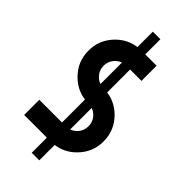

<svg xmlns="http://www.w3.org/2000/svg" viewBox="-291 -877 1051 1051"><g transform="rotate(45 234.5 -351.0)"><path d="M205.1 -415V-581.1Q187 -575.2 172.4 -560.5Q146.5 -534.7 146.5 -498Q146.5 -461.4 172.4 -436Q187 -420.9 205.1 -415ZM263.7 -122.1Q281.7 -127.9 296.9 -143.1Q322.3 -168.5 322.3 -205.1Q322.3 -241.7 296.9 -267.6Q281.7 -282.2 263.7 -288.1ZM205.1 -294.9Q138.7 -303.7 89.4 -353Q29.3 -413.1 29.3 -498Q29.3 -583 89.4 -643.1Q138.7 -692.4 205.1 -701.2V-820.3H263.7V-703.1H351.6V-585.9H263.7V-408.2Q330.1 -399.4 379.4 -350.1Q439.5 -290 439.5 -205.1Q439.5 -120.1 379.4 -60.1Q330.1 -10.7 263.7 -2V117.2H205.1V0H29.3V-117.2H205.1Z"/></g></svg>

Font: Gerhaus
Style: Regular
Weight: 400
Designer: GGBotNet
Foundry: GGBotNet
Version: 1.01